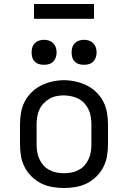

<svg xmlns="http://www.w3.org/2000/svg" viewBox="-20 -932 640 960"><path d="M300 8Q271 8 241.5 3Q212 -2 186 -15Q160 -28 138.5 -49Q117 -70 103.5 -96Q90 -122 85 -151.5Q80 -181 80 -210V-310Q80 -339 85 -368.5Q90 -398 103.5 -424Q117 -450 138.5 -471Q160 -492 186.5 -505Q213 -518 242 -524.5Q271 -531 300 -531Q329 -531 358 -524.5Q387 -518 413.5 -505Q440 -492 461.5 -471Q483 -450 496.5 -424Q510 -398 515 -368.5Q520 -339 520 -310V-210Q520 -181 515 -151.5Q510 -122 496.5 -96Q483 -70 461.5 -49Q440 -28 414 -15Q388 -2 358.5 3Q329 8 300 8ZM300 -66Q319 -66 337.5 -69.5Q356 -73 373 -82Q390 -91 402.5 -105Q415 -119 423 -136.5Q431 -154 434 -172.5Q437 -191 437 -210V-310Q437 -329 434 -348Q431 -367 423 -384Q415 -401 402 -415.5Q389 -430 372 -438.5Q355 -447 336 -451Q317 -455 298 -455Q279 -455 260.5 -451Q242 -447 226 -437.5Q210 -428 197 -414Q184 -400 176.5 -383Q169 -366 166 -347.5Q163 -329 163 -310V-210Q163 -191 166 -172.5Q169 -154 177 -136.5Q185 -119 197.5 -105Q210 -91 227 -82Q244 -73 262.5 -69.5Q281 -66 300 -66ZM400 -608Q387 -608 375 -611.5Q363 -615 354 -624Q345 -633 341.5 -645Q338 -657 338 -670Q338 -683 341.5 -695Q345 -707 354 -716Q363 -725 375 -729Q387 -733 400 -733Q413 -733 425 -729Q437 -725 446 -716Q455 -707 459 -695Q463 -683 463 -670Q463 -657 459 -645Q455 -633 446 -624Q437 -615 425 -611.5Q413 -608 400 -608ZM200 -608Q187 -608 175 -611.5Q163 -615 154 -624Q145 -633 141.5 -645Q138 -657 138 -670Q138 -683 141.5 -695Q145 -707 154 -716Q163 -725 175 -729Q187 -733 200 -733Q213 -733 225 -729Q237 -725 246 -716Q255 -707 259 -695Q263 -683 263 -670Q263 -657 259 -645Q255 -633 246 -624Q237 -615 225 -611.5Q213 -608 200 -608ZM150 -838V-912H450V-838Z"/></svg>

Font: Zed Mono Extended
Style: Regular
Weight: 400
Width: 7
Monospace: yes
Designer: Belleve Invis
Foundry: Belleve Invis
Version: Version 1.0.0; ttfautohint (v1.8.4)